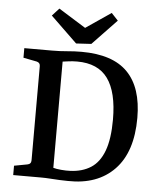

<svg xmlns="http://www.w3.org/2000/svg" viewBox="-54 -808 717 859"><g transform="rotate(5 304.5 -378.0)"><path d="M162 -570Q198 -570 229.5 -573Q261 -576 294 -576Q434 -576 501 -507.5Q568 -439 568 -303Q568 -150 492 -71Q416 8 283 5Q267 5 246 4Q225 3 203 1.5Q181 0 163 0H37V-42L96 -53Q113 -56 113 -73V-496Q113 -511 98 -515L37 -527V-570ZM213 -48Q226 -44 249 -42Q272 -40 289 -41Q343 -43 381.5 -67.5Q420 -92 440 -145.5Q460 -199 460 -286Q460 -409 416 -470Q372 -531 278 -531Q257 -531 239.5 -528.5Q222 -526 213 -525ZM443 -729 334 -615 266 -611 147 -726 178 -760 300 -684 413 -761Z"/></g></svg>

Font: Rasa Medium
Style: Regular
Weight: 500
Designer: Anna Giedrys (Yrsa+Rasa design), David Brezina (Yrsa art-direction, Rasa art-direction, design)
Foundry: Rosetta Type Foundry
Version: Version 2.004